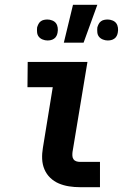

<svg xmlns="http://www.w3.org/2000/svg" viewBox="-20 -777 540 797"><path d="M312 0Q289 0 266.5 -3.5Q244 -7 224 -15.5Q204 -24 188.5 -39Q173 -54 164.5 -74Q156 -94 155 -117Q154 -140 158 -163L199 -415H94L95 -520H343L281 -146Q280 -138 280.5 -130Q281 -122 285 -116Q289 -110 296.5 -107.5Q304 -105 312 -105H395V0ZM245 -600 283 -757H384L327 -600ZM427 -609Q417 -609 407 -613Q397 -617 391 -624.5Q385 -632 384 -642.5Q383 -653 384 -663Q386 -670 389.5 -677Q393 -684 399 -688.5Q405 -693 412.5 -694.5Q420 -696 427 -696Q437 -696 447 -692Q457 -688 462.5 -680.5Q468 -673 469.5 -662.5Q471 -652 469 -642Q468 -635 464.5 -628Q461 -621 454.5 -616.5Q448 -612 441 -610.5Q434 -609 427 -609ZM177 -609Q167 -609 157 -613Q147 -617 141 -624.5Q135 -632 134 -642.5Q133 -653 134 -663Q136 -670 139.5 -677Q143 -684 149 -688.5Q155 -693 162.5 -694.5Q170 -696 177 -696Q187 -696 197 -692Q207 -688 212.5 -680.5Q218 -673 219.5 -662.5Q221 -652 219 -642Q218 -635 214.5 -628Q211 -621 204.5 -616.5Q198 -612 191 -610.5Q184 -609 177 -609Z"/></svg>

Font: Iosevka Curly Slab Extrabold
Style: Italic
Weight: 800
Italic angle: -9°
Monospace: yes
Designer: Belleve Invis
Foundry: Belleve Invis
Version: Version 22.1.2; ttfautohint (v1.8.4)